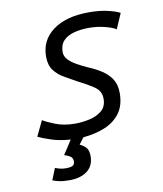

<svg xmlns="http://www.w3.org/2000/svg" viewBox="-81 -596 723 852"><g transform="rotate(-10 280.0 -170.5)"><path d="M164 189Q135 189 117 185Q99 181 88 176L109 124Q116 127 128.5 130.5Q141 134 160 134Q175 134 186 129.5Q197 125 197 109Q197 92 182 84.5Q167 77 159 75Q166 64 178 46Q190 28 200 12Q152 9 114 -3.5Q76 -16 56 -26L89 -95Q106 -84 144 -69Q182 -54 232 -54Q263 -54 296 -61Q329 -68 352 -87Q375 -106 375 -141Q375 -176 345.5 -196Q316 -216 272 -238Q246 -253 219 -268Q192 -283 174 -306.5Q156 -330 156 -369Q156 -443 215 -486.5Q274 -530 377 -530Q427 -530 463.5 -521Q500 -512 516 -503L486 -434Q472 -444 437.5 -453Q403 -462 364 -462Q329 -462 298.5 -454Q268 -446 250 -427.5Q232 -409 232 -376Q232 -357 246.5 -341.5Q261 -326 284 -313.5Q307 -301 331 -290Q363 -277 390 -259.5Q417 -242 433.5 -217Q450 -192 450 -154Q450 -99 424.5 -64Q399 -29 355.5 -11Q312 7 257 12L235 41Q255 51 264.5 63Q274 75 274 100Q274 143 244 166Q214 189 164 189Z"/></g></svg>

Font: Ubuntu Sans Mono
Style: Italic
Weight: 400
Italic angle: -13.5°
Monospace: yes
Designer: Dalton Maag Ltd
Foundry: Dalton Maag Ltd
Version: Version 1.006